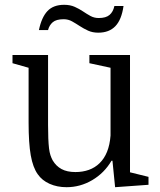

<svg xmlns="http://www.w3.org/2000/svg" viewBox="-20 -769 667 799"><path d="M180 -249V-540H32V-506L99 -487V-259Q99 -173 108 -122.5Q117 -72 137 -44Q155 -18 186.5 -4Q218 10 257 10Q314 10 364 -19.5Q414 -49 444 -100H448L459 10L598 0V-33L521 -52V-540H352V-506L440 -487V-205Q437 -166 425.5 -137.5Q414 -109 394.5 -90Q375 -71 349.5 -62Q324 -53 294 -53Q259 -53 236 -65.5Q213 -78 199 -102Q194 -111 190 -123Q186 -135 184 -152Q182 -169 181 -193Q180 -217 180 -249ZM142 -644H180Q185 -664 199.5 -676.5Q214 -689 245 -689Q264 -689 280 -680Q296 -671 312 -660.5Q328 -650 346.5 -641.5Q365 -633 389 -633Q434 -633 460 -660Q486 -687 494 -744H456Q451 -720 436 -707Q421 -694 391 -694Q372 -694 356.5 -702.5Q341 -711 325.5 -721.5Q310 -732 291 -740.5Q272 -749 247 -749Q202 -749 177.5 -723Q153 -697 142 -644Z"/></svg>

Font: GradeGX
Style: Regular
Weight: 100
Width: 1
Designer: Adam Twardoch
Foundry: Adam Twardoch
Version: Version 2.002; DEVELOPMENT